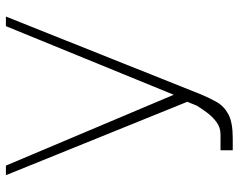

<svg xmlns="http://www.w3.org/2000/svg" viewBox="-96 -670 777 624"><g transform="rotate(-90 292.0 -358.5)"><path d="M115.1 9.9V-29.8H166.2Q189.6 -29.8 207.4 -43.3Q225.1 -56.8 238.3 -74.8Q251.4 -92.7 259.9 -106.5L272.7 -137.8L34.1 -727.3H65.3L295.5 -181.8L518.5 -727.3H549.7L296.9 -93.8Q285.2 -65.7 271.8 -42.1Q258.5 -18.5 232.1 -4.3Q205.6 9.9 154.8 9.9Z"/></g></svg>

Font: Inter UI Thin
Style: Regular
Weight: 100
Designer: Rasmus Andersson
Foundry: rsms
Version: 3.2;8d6f07862